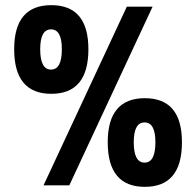

<svg xmlns="http://www.w3.org/2000/svg" viewBox="-20 -719 761 745"><path d="M472 -693H572L249 0H149ZM220 -528Q220 -605 178 -605Q136 -605 136 -528Q136 -449 178 -449Q220 -449 220 -528ZM35 -528Q35 -699 179 -699Q323 -699 323 -528Q323 -355 179 -355Q35 -355 35 -528ZM583 -167Q583 -244 541 -244Q499 -244 499 -167Q499 -88 541 -88Q583 -88 583 -167ZM398 -167Q398 -338 542 -338Q686 -338 686 -167Q686 6 542 6Q398 6 398 -167Z"/></svg>

Font: Khand Black
Style: Regular
Weight: 900
Designer: Sanchit Sawaria and Jyotish Sonowal (Devanagari), Satya Rajpurohit (Latin)
Foundry: Indian Type Foundry
Version: Version 2.000;PS 1.0;hotconv 1.0.79;makeotf.lib2.5.61930